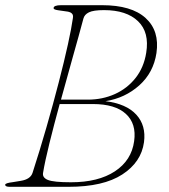

<svg xmlns="http://www.w3.org/2000/svg" viewBox="-24 -720 651 740"><path d="M212 -700H369.5Q483 -700 537.2 -650.5Q591.5 -601 579 -515.5Q567.5 -440 512.8 -391Q458 -342 382.5 -330Q463 -320 501.2 -278.2Q539.5 -236.5 531 -172Q520.5 -95 447.2 -47.5Q374 0 240.5 0H13Q-4 0 -4 -8Q-4 -14.5 25.5 -18L56 -23Q93.5 -29 101.5 -54Q129.5 -140.5 155.2 -230Q181 -319.5 202.2 -401.8Q223.5 -484 237.8 -549Q252 -614 257 -650.5Q259 -662.5 253 -668Q247 -673.5 238.5 -675L200 -680.5Q182.5 -683 182.5 -688.5Q182.5 -700 212 -700ZM297.5 -648.5Q280.5 -584.5 257 -501.8Q233.5 -419 211 -336H314.5Q371 -336 418.8 -357.5Q466.5 -379 498.5 -419.5Q530.5 -460 539.5 -516.5Q552.5 -595.5 508 -638.2Q463.5 -681 377 -681Q336 -681 318.8 -672.5Q301.5 -664 297.5 -648.5ZM142 -54Q138.5 -35.5 160.5 -26.5Q182.5 -17.5 249.5 -17.5Q355 -17.5 419 -59.8Q483 -102 493 -176Q502.5 -243 461.2 -281Q420 -319 334 -319H206Q184 -238.5 166.5 -167.8Q149 -97 142 -54Z"/></svg>

Font: Fraunces 9pt Thin
Style: Italic
Weight: 100
Italic angle: -16°
Version: Version 1.000;[b76b70a41]